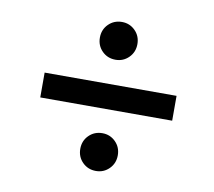

<svg xmlns="http://www.w3.org/2000/svg" viewBox="-68 -729 815 731"><g transform="rotate(10 339.5 -363.0)"><path d="M347 -505Q316 -505 295 -526Q274 -547 274 -578Q274 -609 295 -630Q316 -651 347 -651Q377 -651 398 -630Q419 -609 419 -578Q419 -547 398 -526Q377 -505 347 -505ZM600 -410V-314H90V-410ZM347 -75Q316 -75 295 -96Q274 -117 274 -148Q274 -179 295 -200Q316 -221 347 -221Q377 -221 398 -200Q419 -179 419 -148Q419 -117 398 -96Q377 -75 347 -75Z"/></g></svg>

Font: Fz Poppins Med
Style: Regular
Weight: 500
Designer: Ninad Kale (Devanagari), Jonny Pinhorn (Latin)
Foundry: Indian Type Foundry
Version: Vit hóa bi Vntype.Com & FontZin.Com